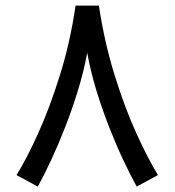

<svg xmlns="http://www.w3.org/2000/svg" viewBox="-20 -653 629 692"><path d="M252.4 -632.8H336.4Q356.4 -500 393.1 -382.1Q429.7 -264.2 471.9 -171.6Q514.2 -79.1 549.3 -22L472.7 19.5Q450.7 -20 424.8 -75Q398.9 -129.9 373.5 -194.6Q348.1 -259.3 327.1 -327.9Q306.2 -396.5 294.4 -462.9Q282.2 -396.5 261.2 -327.9Q240.2 -259.3 214.8 -194.6Q189.5 -129.9 163.8 -75Q138.2 -20 116.2 19.5L39.6 -22Q75.2 -79.1 117.2 -171.6Q159.2 -264.2 196 -382.1Q232.9 -500 252.4 -632.8Z"/></svg>

Font: Vazirmatn UI NL
Style: Regular
Weight: 400
Designer: Saber Rastikerdar
Foundry: Saber Rastikerdar
Version: Version 33.003